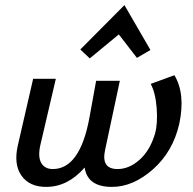

<svg xmlns="http://www.w3.org/2000/svg" viewBox="-20 -727 756 753"><path d="M446 -592 332 -498 295 -533 468 -707 570 -531 517 -500ZM664 -432Q708 -359 683 -241Q658 -132 580 -63Q502 6 419 6Q323 6 312 -70Q246 6 161 6Q95 6 64 -38.5Q33 -83 50 -157L110 -418H199L138 -157Q128 -111 142 -87.5Q156 -64 187 -64Q294 -64 331 -267L357 -410H450L392 -138Q376 -64 441 -64Q487 -64 528 -101Q569 -138 588 -203Q599 -242 594.5 -302.5Q590 -363 571 -398Z"/></svg>

Font: EauTestInfant Semibold
Style: Italic
Weight: 600
Italic angle: -12°
Designer: Christian Thalmann (Catharsis Fonts)
Version: Version 0.001;PS 000.001;hotconv 1.0.88;makeotf.lib2.5.64775